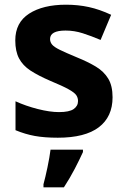

<svg xmlns="http://www.w3.org/2000/svg" viewBox="-20 -576 537 817"><path d="M459 -162Q459 -79 400.5 -34.5Q342 10 226 10Q169 10 128 2.5Q87 -5 46 -22V-145Q90 -125 141 -112Q192 -99 231 -99Q275 -99 293.5 -112Q312 -125 312 -146Q312 -160 304.5 -171Q297 -182 272 -196Q247 -210 194 -232Q143 -254 110 -275.5Q77 -297 61 -327.5Q45 -358 45 -404Q45 -480 104 -518Q163 -556 261 -556Q312 -556 358 -546Q404 -536 453 -513L408 -406Q368 -423 332 -434.5Q296 -446 259 -446Q193 -446 193 -410Q193 -397 201.5 -386.5Q210 -376 234.5 -364Q259 -352 307 -332Q354 -313 388 -292.5Q422 -272 440.5 -241.5Q459 -211 459 -162ZM333 71Q318 104 298 142.5Q278 181 252 221H165V208Q173 179 182 136Q191 93 195 61H333Z"/></svg>

Font: Noto Sans Kannada
Style: Bold
Weight: 700
Designer: Jelle Bosma - Monotype Design Team
Foundry: Monotype Imaging Inc.
Version: Version 2.005; ttfautohint (v1.8.4.7-5d5b)